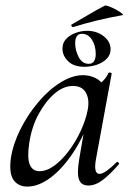

<svg xmlns="http://www.w3.org/2000/svg" viewBox="-20 -677 477 710"><path d="M81 13Q48 13 30.5 -11Q13 -35 20 -91Q28 -144 55 -198Q82 -252 120.5 -298Q159 -344 203 -371.5Q247 -399 287 -399Q306 -399 325 -392Q344 -385 357.5 -369.5Q371 -354 373 -328L325 -357Q339 -359 356 -373.5Q373 -388 381 -407Q383 -410 388.5 -408.5Q394 -407 393 -405L335 -89Q325 -34 348 -34Q359 -34 375.5 -46Q392 -58 411 -77Q414 -80 418 -76Q422 -72 419 -69Q387 -32 360 -11.5Q333 9 307 9Q280 9 272 -13.5Q264 -36 273 -89L297 -229L315 -246Q288 -168 248.5 -109.5Q209 -51 165.5 -19Q122 13 81 13ZM126 -44Q153 -44 181 -64.5Q209 -85 234.5 -119Q260 -153 278.5 -193Q297 -233 304 -269Q312 -309 297.5 -334.5Q283 -360 248 -359Q215 -359 182 -331Q149 -303 123 -255.5Q97 -208 88 -147Q80 -93 90 -68.5Q100 -44 126 -44ZM292 -430Q253 -430 232 -450.5Q211 -471 211 -497Q211 -519 225 -533.5Q239 -548 260 -555.5Q281 -563 302 -563Q338 -563 363.5 -543Q389 -523 389 -495Q389 -474 374.5 -459.5Q360 -445 338 -437.5Q316 -430 292 -430ZM308 -441Q334 -441 334 -478Q334 -508 320 -530Q306 -552 283 -552Q258 -552 258 -517Q258 -491 271 -466Q284 -441 308 -441ZM251 -577Q247 -576 244.5 -581Q242 -586 246 -587Q281 -607 308 -623Q335 -639 367 -656Q371 -658 383 -653.5Q395 -649 409 -641.5Q423 -634 430.5 -627.5Q438 -621 433 -621Q378 -611 335.5 -600.5Q293 -590 251 -577Z"/></svg>

Font: Cormorant Light Medium
Style: Italic
Weight: 500
Italic angle: -10°
Version: Version 4.000